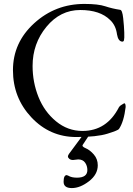

<svg xmlns="http://www.w3.org/2000/svg" viewBox="-20 -683 680 978"><path d="M620 -138Q611 -63 586 -26Q582 -19 527.5 -2Q473 15 369 15Q234 15 140 -85Q46 -185 46 -325.5Q46 -466 154 -564.5Q262 -663 410 -663Q480 -663 516 -651Q552 -639 592 -633Q603 -632 607.5 -590.5Q612 -549 613 -517.5Q614 -486 611.5 -478Q609 -470 602 -471Q582 -473 576 -508Q570 -554 541 -581Q490 -632 388.5 -632Q287 -632 216.5 -546.5Q146 -461 146 -347Q146 -264 176 -189Q206 -114 265.5 -65Q325 -16 400 -16Q524 -16 586 -137Q590 -144 600 -149.5Q610 -155 611 -156Q612 -157 613 -157Q620 -157 620 -138ZM378 129 352 132Q340 132 333 126Q326 120 326 114Q326 108 332 100L412 -8H443L402 54Q395 63 416.5 72Q438 81 458 104Q478 127 478 159Q478 206 433 240.5Q388 275 346 275Q304 275 304 243Q304 209 320 209Q322 209 328 212Q344 222 372 222Q425 222 425 183Q425 162 413.5 145.5Q402 129 378 129Z"/></svg>

Font: EB Garamond
Style: Regular
Weight: 400
Version: Version 0.012